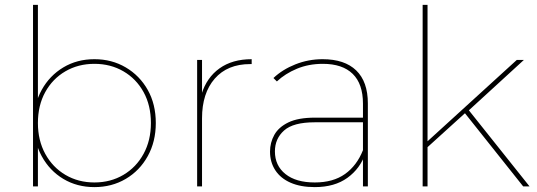

<svg xmlns="http://www.w3.org/2000/svg" viewBox="-20 -762 2195 785"><path d="M366 3Q295 3 239 -30.5Q183 -64 150.5 -123.5Q118 -183 118 -259Q118 -336 150.5 -394.5Q183 -453 239 -486.5Q295 -520 366 -520Q437 -520 494 -486.5Q551 -453 584 -394.5Q617 -336 617 -259Q617 -183 584 -123.5Q551 -64 494 -30.5Q437 3 366 3ZM115 0V-742H135V-330L125 -260L135 -190V0ZM366 -16Q432 -16 484.5 -47Q537 -78 567 -133Q597 -188 597 -259Q597 -331 567 -385.5Q537 -440 484.5 -470.5Q432 -501 366 -501Q300 -501 247.5 -470.5Q195 -440 165 -385.5Q135 -331 135 -259Q135 -188 165 -133Q195 -78 247.5 -47Q300 -16 366 -16Z M786 0V-517H806V-374L804 -377Q825 -445 877.5 -482.5Q930 -520 1009 -520V-500Q1008 -500 1006.5 -500Q1005 -500 1003 -500Q910 -500 858 -440.5Q806 -381 806 -278V0Z M1464 0V-123V-140V-338Q1464 -419 1422 -460Q1380 -501 1300 -501Q1242 -501 1194 -481Q1146 -461 1112 -429L1098 -443Q1135 -478 1188 -499Q1241 -520 1299 -520Q1389 -520 1436.5 -474Q1484 -428 1484 -339V0ZM1267 3Q1209 3 1168 -15Q1127 -33 1105.5 -66Q1084 -99 1084 -142Q1084 -179 1101.5 -210.5Q1119 -242 1159 -261.5Q1199 -281 1268 -281H1475V-262H1267Q1179 -262 1141.5 -228.5Q1104 -195 1104 -143Q1104 -85 1147 -50.5Q1190 -16 1267 -16Q1342 -16 1390.5 -50.5Q1439 -85 1464 -148L1474 -135Q1453 -73 1400.5 -35Q1348 3 1267 3Z M1721 -154V-178L2093 -517H2122L1897 -311L1881 -299ZM1708 0V-742H1728V0ZM2119 0 1877 -304 1893 -316 2145 0Z"/></svg>

Font: Montserrat Thin
Style: Regular
Weight: 100
Designer: Julieta Ulanovsky
Foundry: Julieta Ulanovsky
Version: Version 9.000